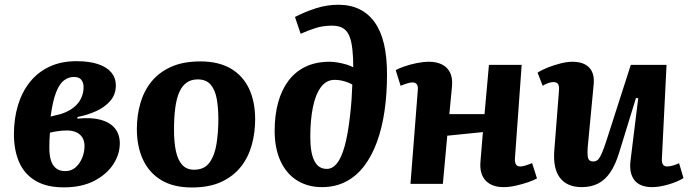

<svg xmlns="http://www.w3.org/2000/svg" viewBox="-20 -792 2965 827"><path d="M255 15Q180.5 15 132.8 -13.5Q85 -42 62.5 -93.5Q40 -145 40 -214Q40 -280.5 57.2 -338Q74.5 -395.5 108.5 -438.3Q142.5 -481 193 -504.8Q243.5 -528.5 309.5 -528.5Q365.5 -528.5 403.3 -515.5Q441 -502.5 460 -479.3Q479 -456 479 -424.5Q479 -385.5 455.5 -358Q432 -330.5 394.5 -313.5Q357 -296.5 313.5 -288V-281Q373.5 -287 413.8 -276Q454 -265 475 -239.3Q496 -213.5 496 -174.5Q496 -127 467.5 -83.7Q439 -40.5 385.3 -12.7Q331.5 15 255 15ZM261.5 -55Q287.5 -55 305.8 -71.3Q324 -87.5 334 -112.2Q344 -137 344 -162Q344 -185.5 334.2 -200.5Q324.5 -215.5 307.5 -222.7Q290.5 -230 268.5 -230Q249.5 -230 229.8 -227.2Q210 -224.5 195 -220.5Q193.5 -203 193 -186Q192.5 -169 192.5 -153.5Q192.5 -124.5 199 -102.5Q205.5 -80.5 220.5 -67.8Q235.5 -55 261.5 -55ZM198 -290 242.5 -301Q276 -312 297.5 -329.3Q319 -346.5 329.5 -369Q340 -391.5 340 -416.5Q340 -435.5 330.5 -448Q321 -460.5 298 -460.5Q275 -460.5 255.5 -445.7Q236 -431 221.5 -394Q207 -357 198 -290Z M806.5 15.5Q727 15.5 674.5 -16.2Q622 -48 595.7 -104.8Q569.5 -161.5 569.5 -236.5Q569.5 -294.5 584.5 -347Q599.5 -399.5 632 -440Q664.5 -480.5 716.8 -504Q769 -527.5 843 -527.5Q920.5 -527.5 973 -497.3Q1025.5 -467 1052.3 -411Q1079 -355 1079 -277.5Q1079 -220.5 1064.5 -167.8Q1050 -115 1017.8 -74Q985.5 -33 933.5 -8.7Q881.5 15.5 806.5 15.5ZM816 -61Q860.5 -61 882.8 -92.3Q905 -123.5 912.7 -173.3Q920.5 -223 920.5 -278.5Q920.5 -328 913.5 -366.5Q906.5 -405 887.3 -427.5Q868 -450 831.5 -450Q803.5 -450 783.8 -436Q764 -422 752 -394.5Q740 -367 734.8 -326.3Q729.5 -285.5 729.5 -232Q729.5 -180.5 737.5 -142Q745.5 -103.5 764.5 -82.3Q783.5 -61 816 -61Z M1250.5 -719Q1294.5 -741.5 1341.3 -756.5Q1388 -771.5 1437.5 -771.5Q1489 -771.5 1528 -752.5Q1567 -733.5 1593.8 -696.2Q1620.5 -659 1633.8 -603Q1647 -547 1647 -472Q1647 -389 1636.5 -315.5Q1626 -242 1604 -181.5Q1582 -121 1548.8 -77.2Q1515.5 -33.5 1470 -9.7Q1424.5 14 1366.5 14Q1306 14 1260 -14.5Q1214 -43 1188.5 -97.8Q1163 -152.5 1163 -229Q1163 -295.5 1178 -350.3Q1193 -405 1222.5 -444.3Q1252 -483.5 1296.3 -504.8Q1340.5 -526 1400 -526Q1416 -526 1434.8 -522.8Q1453.5 -519.5 1471.5 -514.3Q1489.5 -509 1501.5 -502Q1501.5 -523.5 1500.8 -541.2Q1500 -559 1498 -577Q1494 -617.5 1483.3 -640.2Q1472.5 -663 1454.5 -672.2Q1436.5 -681.5 1410 -681.5Q1371 -681.5 1338.5 -671Q1306 -660.5 1275 -646.5ZM1387.5 -64.5Q1412 -64.5 1431 -87.8Q1450 -111 1464.3 -161.5Q1478.5 -212 1487.5 -292Q1492 -331 1494.3 -364Q1496.5 -397 1497.5 -428Q1485.5 -434.5 1473.3 -438.7Q1461 -443 1448.3 -445.5Q1435.5 -448 1421 -448Q1385.5 -448 1362.3 -416.7Q1339 -385.5 1327.8 -330.2Q1316.5 -275 1316.5 -202.5Q1316.5 -166 1321.3 -139.7Q1326 -113.5 1335.3 -96.8Q1344.5 -80 1357.5 -72.3Q1370.5 -64.5 1387.5 -64.5Z M2060 -223 1906.5 -207.5 1887.5 0H1748L1779.5 -402Q1781.5 -420.5 1775.5 -428.7Q1769.5 -437 1756.5 -437Q1747.5 -437 1735.2 -433.2Q1723 -429.5 1705.5 -422.5L1684.5 -490Q1697.5 -497.5 1722 -506Q1746.5 -514.5 1775.3 -520.3Q1804 -526 1828.5 -526Q1860 -526 1883.3 -514.5Q1906.5 -503 1918.3 -480Q1930 -457 1927 -421Q1924.5 -391 1921.3 -361Q1918 -331 1915.5 -300.5H2067L2086 -512.5H2227L2198 -110Q2197 -92 2202.5 -83.5Q2208 -75 2221 -75Q2230 -75 2242.3 -78.8Q2254.5 -82.5 2272 -89.5L2293 -23.5Q2279 -15.5 2254.3 -7Q2229.5 1.5 2201.8 7.7Q2174 14 2149 14Q2098.5 14 2071.8 -14.3Q2045 -42.5 2049.5 -96Z M2295.5 -479Q2312.5 -490.5 2339 -501Q2365.5 -511.5 2394.3 -518.8Q2423 -526 2445 -526Q2494 -526 2518 -500.8Q2542 -475.5 2537 -427L2511.5 -158.5Q2509 -124 2513.3 -110.3Q2517.5 -96.5 2535 -96.5Q2547.5 -96.5 2555.8 -104.5Q2564 -112.5 2572.8 -133Q2581.5 -153.5 2593.5 -190.5L2697 -512.5H2851L2831 -110Q2830 -92 2835.5 -83.5Q2841 -75 2853.5 -75Q2865.5 -75 2879.3 -79.3Q2893 -83.5 2905 -89L2924 -25Q2911.5 -17 2894.8 -10Q2878 -3 2859.5 2.5Q2841 8 2822.8 11Q2804.5 14 2789 14Q2736 14 2712.5 -16.3Q2689 -46.5 2696 -101.5L2729 -368.5L2719.5 -370.5L2647 -135Q2631 -82.5 2608.8 -49.7Q2586.5 -17 2556.2 -1.5Q2526 14 2485.5 14Q2423 14 2392.2 -25.7Q2361.5 -65.5 2367.5 -143.5L2387.5 -399.5Q2389.5 -423 2383.2 -430.7Q2377 -438.5 2363.5 -438.5Q2354 -438.5 2342 -434.5Q2330 -430.5 2317.5 -422.5Z"/></svg>

Font: Literata
Style: Italic
Weight: 400
Italic angle: -2°
Designer: Latin by Veronika Burian and Jose Scaglione. Greek by Irene Vlachou. Cyrillic by Vera Evstafieva
Foundry: TypeTogether
Version: Version 3.103;gftools[0.9.29]